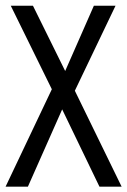

<svg xmlns="http://www.w3.org/2000/svg" viewBox="-21 -436 457 689"><path d="M-1 233.9 165 -115.7 17.6 -415.5H97.2L212.9 -181.2L315.9 -415.5H393.6L247.6 -110.4L415.5 233.9H335.9L202.1 -43.5L79.1 233.9Z"/></svg>

Font: NMS Futura Pro Book
Style: Regular
Weight: 400
Designer: Blend3rman
Version: Version 0.1